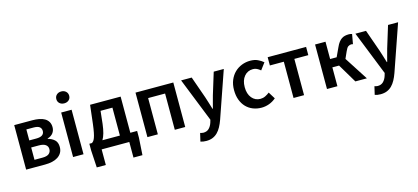

<svg xmlns="http://www.w3.org/2000/svg" viewBox="-69 -1276 4457 2046"><g transform="rotate(-15 2160.0 -253.0)"><path d="M73 0V-491H272Q313 -491 347.5 -484.5Q382 -478 407.5 -463Q433 -448 447.5 -423.5Q462 -399 462 -364Q462 -328 441.5 -300.5Q421 -273 380 -261V-257Q424 -246 453 -219Q482 -192 482 -141Q482 -104 466.5 -77.5Q451 -51 424 -33.5Q397 -16 360.5 -8Q324 0 282 0ZM186 -292H261Q309 -292 330 -308Q351 -324 351 -352Q351 -381 331 -397Q311 -413 264 -413H186ZM186 -78H274Q324 -78 346.5 -97Q369 -116 369 -148Q369 -178 345 -196Q321 -214 270 -214H186Z M591 0V-491H706V0ZM649 -577Q618 -577 598 -595Q578 -613 578 -642Q578 -671 598 -689.5Q618 -708 649 -708Q680 -708 700 -689.5Q720 -671 720 -642Q720 -613 700 -595Q680 -577 649 -577Z M906 0V172H806L795 -17V-92H823Q832 -97 840.5 -107Q849 -117 857 -138Q865 -159 872 -194Q879 -229 886 -285L910 -491H1247V-92H1322V-17L1310 172H1211V0ZM986 -260Q979 -202 967.5 -161Q956 -120 939 -92H1132V-400H1001Z M1411 0V-491H1828V0H1713V-400H1526V0Z M2008 202Q1988 202 1973 199.5Q1958 197 1944 192L1965 102Q1972 104 1981.5 106.5Q1991 109 2000 109Q2039 109 2062.5 85.5Q2086 62 2098 25L2107 -6L1914 -491H2031L2116 -250Q2127 -218 2137.5 -182.5Q2148 -147 2159 -112H2163Q2172 -146 2181.5 -181.5Q2191 -217 2200 -250L2274 -491H2385L2207 22Q2192 64 2174 97Q2156 130 2132.5 153.5Q2109 177 2078.5 189.5Q2048 202 2008 202Z M2669 12Q2619 12 2575.5 -5Q2532 -22 2500 -55Q2468 -88 2450 -136Q2432 -184 2432 -245Q2432 -306 2452 -354Q2472 -402 2506 -435Q2540 -468 2584.5 -485.5Q2629 -503 2678 -503Q2726 -503 2760.5 -487Q2795 -471 2822 -448L2766 -373Q2746 -390 2726.5 -399.5Q2707 -409 2684 -409Q2624 -409 2587 -364.5Q2550 -320 2550 -245Q2550 -171 2586.5 -126.5Q2623 -82 2681 -82Q2710 -82 2735.5 -94.5Q2761 -107 2782 -124L2829 -48Q2794 -18 2752.5 -3Q2711 12 2669 12Z M3023 0V-400H2869V-491H3293V-400H3139V0Z M3392 0V-491H3507V-300H3579L3625 -399Q3639 -431 3654.5 -451Q3670 -471 3687 -482.5Q3704 -494 3724 -498.5Q3744 -503 3767 -503Q3787 -503 3802 -497L3783 -390Q3774 -393 3765 -393Q3747 -393 3731 -382.5Q3715 -372 3699 -335L3665 -259L3832 0H3705L3581 -208H3507V0Z M3931 202Q3911 202 3896 199.5Q3881 197 3867 192L3888 102Q3895 104 3904.5 106.5Q3914 109 3923 109Q3962 109 3985.5 85.5Q4009 62 4021 25L4030 -6L3837 -491H3954L4039 -250Q4050 -218 4060.5 -182.5Q4071 -147 4082 -112H4086Q4095 -146 4104.5 -181.5Q4114 -217 4123 -250L4197 -491H4308L4130 22Q4115 64 4097 97Q4079 130 4055.5 153.5Q4032 177 4001.5 189.5Q3971 202 3931 202Z"/></g></svg>

Font: Processing Sans Pro Semibold
Style: Regular
Weight: 600
Designer: Paul D. Hunt
Foundry: Adobe Systems Incorporated
Version: Version 2.020;PS 2.000;hotconv 1.0.86;makeotf.lib2.5.63406